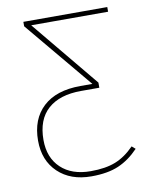

<svg xmlns="http://www.w3.org/2000/svg" viewBox="-80 -740 631 809"><g transform="rotate(-10 236.0 -335.5)"><path d="M449 -72Q409 -30 362.5 -10Q316 10 246 10Q157 10 103.5 -41Q50 -92 50 -177Q50 -269 106 -321Q162 -373 266 -373H317L76 -662V-681H435V-661H106L343 -374V-352H265Q173 -352 123 -307.5Q73 -263 73 -176Q73 -100 119.5 -56Q166 -12 247 -12Q311 -12 353.5 -29Q396 -46 434 -85Z"/></g></svg>

Font: Fira Sans Thin
Style: Regular
Weight: 100
Designer: bBox Type GmbH & Carrois Corporate GbR & Edenspiekermann AG
Foundry: bBox Type GmbH & Carrois Corporate GbR & Edenspiekermann AG
Version: Version 4.301